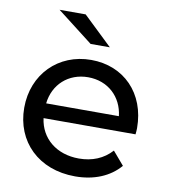

<svg xmlns="http://www.w3.org/2000/svg" viewBox="-83 -808 778 884"><g transform="rotate(10 306.0 -365.5)"><path d="M382 -607 246 -737H124L292 -607ZM570 -262C570 -425 461 -535 308 -535C155 -535 42 -422 42 -265C42 -107 156 6 327 6C415 6 488 -24 536 -80L483 -142C444 -99 392 -78 330 -78C225 -78 150 -140 138 -233H568C569 -242 570 -254 570 -262ZM308 -454C401 -454 468 -391 478 -302H138C148 -392 216 -454 308 -454Z"/></g></svg>

Font: AWKNG-Font Medium
Style: Regular
Weight: 500
Designer: Awakening Church
Foundry: Awakening Church
Version: Version 1.700;PS 001.700;hotconv 1.0.88;makeotf.lib2.5.64775